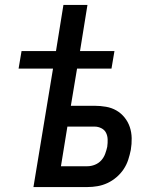

<svg xmlns="http://www.w3.org/2000/svg" viewBox="-20 -755 640 775"><path d="M115 0 194 -478H55L67 -549H206L236 -735H333L303 -549H442L430 -478H291L266 -328H362Q385 -328 408 -324Q431 -320 450 -309Q469 -298 483 -280.5Q497 -263 504 -242Q511 -221 511.5 -197.5Q512 -174 508 -150Q504 -130 497.5 -110Q491 -90 479 -72Q467 -54 450 -39.5Q433 -25 413.5 -16Q394 -7 373.5 -3.5Q353 0 333 0ZM333 -84Q348 -84 363 -90Q378 -96 388.5 -107.5Q399 -119 404.5 -134Q410 -149 413 -163V-164Q415 -178 414.5 -192.5Q414 -207 408 -219Q402 -231 389 -237.5Q376 -244 362 -244H252L226 -84Z"/></svg>

Font: Iosevka Md Ex Obl
Style: Regular
Weight: 500
Width: 7
Italic angle: -9°
Monospace: yes
Designer: Belleve Invis
Foundry: Belleve Invis
Version: Version 32.5.0; ttfautohint (v1.8.4)